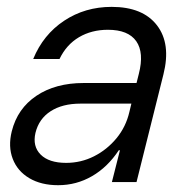

<svg xmlns="http://www.w3.org/2000/svg" viewBox="-20 -530 557 559"><path d="M149.2 9.2Q100 9.2 65.4 -11.2Q30.8 -31.7 17.1 -67.5Q3.3 -103.3 14.2 -147.5Q30.8 -214.2 86.3 -251.3Q141.7 -288.3 223.3 -288.3H377.5L384.2 -315Q400 -376.7 376.7 -410Q353.3 -443.3 294.2 -443.3Q246.7 -443.3 210 -421.7Q173.3 -400 153.3 -358.3H76.7Q105.8 -429.2 166.7 -469.6Q227.5 -510 305 -510Q395.8 -510 437.1 -456.2Q478.3 -402.5 455.8 -313.3L377.5 0H305.8L329.2 -92.5H325.8Q293.3 -43.3 247.9 -17.1Q202.5 9.2 149.2 9.2ZM172.5 -55.8Q215.8 -55.8 253.8 -75Q291.7 -94.2 319.2 -127.5Q346.7 -160.8 356.7 -204.2L362.5 -228.3H214.2Q161.7 -228.3 127.5 -206.2Q93.3 -184.2 83.3 -143.3Q74.2 -104.2 98.3 -80Q122.5 -55.8 172.5 -55.8Z"/></svg>

Font: Funnel Sans Light
Style: Italic
Weight: 300
Italic angle: -14.036°
Designer: NORD ID, Kristian Moeller
Foundry: Dicotype
Version: Version 1.000